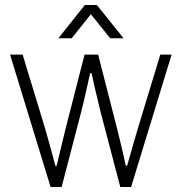

<svg xmlns="http://www.w3.org/2000/svg" viewBox="-20 -743 722 763"><path d="M181 0 20 -526H70L159 -233Q165 -213 172.5 -185.5Q180 -158 187.5 -131Q195 -104 200 -84H205Q210 -104 216.5 -131.5Q223 -159 229.5 -186Q236 -213 241 -233L316 -526H370L445 -233Q450 -213 456.5 -186Q463 -159 469.5 -131.5Q476 -104 480 -84H485Q491 -104 498.5 -131Q506 -158 514 -185.5Q522 -213 528 -233L617 -526H662L501 0H458L380 -297Q376 -315 369 -342.5Q362 -370 355.5 -399.5Q349 -429 344 -452H338Q333 -429 326.5 -399.5Q320 -370 313.5 -342.5Q307 -315 302 -296L225 0ZM212 -591 317 -723H365L471 -591H418L326 -705H356L265 -591Z"/></svg>

Font: Archivo Thin
Style: Regular
Weight: 250
Designer: Hector Gatti
Foundry: Omnibus-Type
Version: Version 2.001